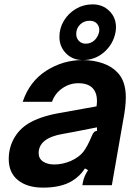

<svg xmlns="http://www.w3.org/2000/svg" viewBox="-20 -848 638 879"><path d="M20 -120Q20 -170 43 -212.5Q66 -255 109 -282Q161 -314 249 -330L422 -361Q424 -377 424 -386Q424 -420 408 -440Q387 -467 338 -467Q299 -467 265.5 -444Q232 -421 218 -382H84Q115 -475 191.5 -524Q268 -573 358 -573Q408 -573 450 -558.5Q492 -544 518 -516Q556 -477 556 -402Q556 -359 543 -292L492 0H357L360 -16Q365 -41 383 -69L369 -77Q346 -41 309 -19Q259 11 177 11Q105 11 62.5 -23Q20 -57 20 -120ZM304 -111Q343 -129 361.5 -153Q380 -177 400 -225Q405 -237 410 -242.5Q415 -248 424 -249V-265L317 -244L268 -235Q213 -226 184 -203Q157 -181 157 -147Q157 -122 177 -108.5Q197 -95 229 -95Q266 -95 304 -111ZM252 -679Q252 -719 272.5 -753Q293 -787 327.5 -807.5Q362 -828 404 -828Q450 -828 480.5 -798Q511 -768 511 -723Q511 -715 509 -701Q499 -647 457.5 -610Q416 -573 359 -573Q312 -573 282 -604Q252 -635 252 -679ZM434 -703Q437 -724 425 -738.5Q413 -753 391 -753Q364 -753 346.5 -735.5Q329 -718 329 -693Q329 -673 341.5 -660.5Q354 -648 372 -648Q396 -648 412.5 -663.5Q429 -679 434 -703Z"/></svg>

Font: Open Sauce Sans
Style: Bold Italic
Weight: 700
Italic angle: -10°
Designer: Alfredo Marco Pradil
Foundry: Creative Sauce Fz LLC
Version: Version 1.477